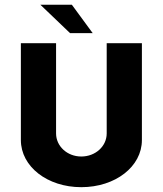

<svg xmlns="http://www.w3.org/2000/svg" viewBox="-20 -776 682 804"><path d="M273.4 -637.2H368.2L280.8 -756.3H148.9ZM320.3 7.8C463.4 7.8 574.2 -78.6 574.2 -189.5V-595.2H426.8V-217.3C426.8 -163.6 379.9 -120.6 320.3 -120.6C261.7 -120.6 214.8 -163.6 214.8 -217.3V-595.2H67.4V-189.5C67.4 -78.6 178.2 7.8 320.3 7.8Z"/></svg>

Font: Now Black
Style: Regular
Weight: 400
Designer: Alfredo Marco Pradil
Foundry: Alfredo Marco Pradil
Version: Version 1.200;hotconv 1.0.109;makeotfexe 2.5.65596